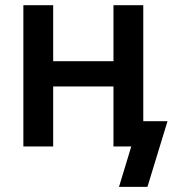

<svg xmlns="http://www.w3.org/2000/svg" viewBox="-20 -566 667 742"><path d="M447.8 -329.6V-231.9H155.3V-329.6ZM185.5 -545.9V0H70.3V-545.9ZM533.7 -545.9V0H418.5V-545.9ZM439.9 156.2 487.3 0H451.7V-97.7H627.4L549.8 156.2Z"/></svg>

Font: Inter
Style: 540
Weight: 540
Designer: Rasmus Andersson
Foundry: rsms
Version: Version 4.001;git-66647c0bb